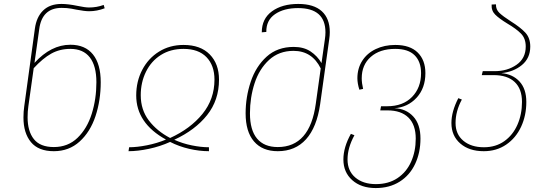

<svg xmlns="http://www.w3.org/2000/svg" viewBox="-20 -757 2774 974"><path d="M491 -340Q491 -248 464.5 -168Q438 -88 384 -39Q330 10 253 10Q175 10 137 -36Q99 -82 99 -161Q99 -191 103 -218L157 -612Q165 -671 199 -704Q233 -737 292 -737Q326 -737 374 -727Q412 -719 432 -719Q471 -719 506 -732L511 -715Q472 -700 432 -700Q410 -700 368 -708Q364 -709 342 -713Q320 -717 293 -717Q193 -717 179 -609L155 -438Q239 -530 337 -530Q412 -530 451.5 -481Q491 -432 491 -340ZM469 -340Q469 -423 435.5 -466Q402 -509 337 -509Q283 -509 240 -485Q197 -461 151 -411L124 -219Q120 -192 120 -162Q120 -91 152 -51Q184 -11 253 -11Q325 -11 373.5 -58Q422 -105 445.5 -180Q469 -255 469 -340Z M1091 -353Q1091 -249 1030.5 -173Q970 -97 864 -48Q906 -29 953 -19.5Q1000 -10 1040 -10V10Q991 10 939.5 -2Q888 -14 843 -37Q792 -14 735.5 -2Q679 10 632 10L635 -10Q675 -10 725.5 -20Q776 -30 822 -49Q671 -132 671 -273Q671 -344 701.5 -402.5Q732 -461 786.5 -495Q841 -529 911 -529Q997 -529 1044 -481Q1091 -433 1091 -353ZM843 -57Q946 -104 1007 -179Q1068 -254 1068 -353Q1068 -425 1027.5 -467Q987 -509 911 -509Q845 -509 796 -478Q747 -447 720.5 -393Q694 -339 694 -274Q694 -200 735 -146Q776 -92 843 -57Z M1653 -594Q1653 -577 1650 -557L1604 -228Q1587 -111 1532.5 -50.5Q1478 10 1389 10Q1311 10 1268.5 -39.5Q1226 -89 1226 -182Q1226 -265 1252 -342.5Q1278 -420 1332.5 -469.5Q1387 -519 1470 -519Q1521 -519 1555.5 -496Q1590 -473 1611 -437L1628 -557Q1631 -577 1631 -593Q1631 -716 1492 -716Q1420 -716 1375 -685Q1330 -654 1331 -595L1308 -593Q1308 -662 1359.5 -699.5Q1411 -737 1493 -737Q1572 -737 1612.5 -700Q1653 -663 1653 -594ZM1607 -410Q1563 -499 1469 -499Q1395 -499 1345 -453Q1295 -407 1271.5 -334.5Q1248 -262 1248 -182Q1248 -97 1284 -54Q1320 -11 1389 -11Q1552 -11 1582 -231Z M2113 -54Q2113 17 2086 74.5Q2059 132 2007.5 164.5Q1956 197 1886 197Q1812 197 1767 157Q1722 117 1722 52Q1722 -10 1760 -78L1778 -71Q1743 -7 1743 52Q1743 110 1782.5 143.5Q1822 177 1887 177Q1951 177 1996.5 146.5Q2042 116 2065.5 63.5Q2089 11 2089 -54Q2089 -124 2052 -160.5Q2015 -197 1946 -197H1909L1913 -218H1944Q2024 -218 2070 -265Q2116 -312 2116 -386Q2116 -444 2083.5 -476.5Q2051 -509 1985 -509Q1907 -509 1861 -468.5Q1815 -428 1815 -360Q1815 -336 1822 -306L1803 -302Q1793 -334 1793 -360Q1793 -410 1817.5 -448.5Q1842 -487 1886 -508Q1930 -529 1985 -529Q2060 -529 2099 -490.5Q2138 -452 2138 -386Q2138 -310 2093.5 -261.5Q2049 -213 1981 -208Q2039 -206 2076 -166.5Q2113 -127 2113 -54Z M2650 -240Q2650 -171 2623.5 -114Q2597 -57 2548 -23.5Q2499 10 2434 10Q2360 10 2315 -29Q2270 -68 2270 -133Q2270 -191 2305 -259L2323 -252Q2291 -193 2291 -133Q2291 -76 2330.5 -43Q2370 -10 2435 -10Q2495 -10 2538.5 -41Q2582 -72 2605 -124.5Q2628 -177 2628 -240Q2628 -306 2591 -341Q2554 -376 2484 -376H2424L2429 -396H2489Q2554 -396 2600.5 -428.5Q2647 -461 2647 -521Q2647 -562 2623 -586.5Q2599 -611 2553 -638Q2512 -663 2492 -683Q2472 -703 2474 -734L2496 -735Q2495 -709 2513.5 -691.5Q2532 -674 2571 -649Q2619 -619 2644.5 -592Q2670 -565 2670 -521Q2670 -462 2627.5 -427Q2585 -392 2523 -386Q2581 -381 2615.5 -343.5Q2650 -306 2650 -240Z"/></svg>

Font: FiraGO Thin
Style: Italic
Weight: 100
Italic angle: -8°
Designer: bBox Type GmbH
Foundry: bBox Type GmbH
Version: Version 1.001